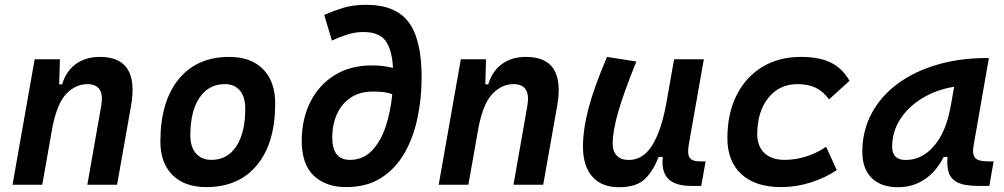

<svg xmlns="http://www.w3.org/2000/svg" viewBox="-20 -762 4142 792"><path d="M31.7 0 123 -517.6H227.1L224.1 -414.1H236.3Q252.4 -468.3 292.7 -497.8Q333 -527.3 392.1 -527.3Q556.2 -527.3 520.5 -325.2L462.9 0H340.3L397.5 -325.2Q413.1 -415 340.3 -415Q293 -415 254.6 -376.2Q216.3 -337.4 196.3 -237.8L154.3 0Z M831.1 9.8Q741.7 9.8 691.7 -39.8Q641.6 -89.4 641.6 -177.7Q641.6 -342.8 716.8 -435.1Q792 -527.3 925.8 -527.3Q1015.1 -527.3 1065.2 -476.6Q1115.2 -425.8 1115.2 -335Q1115.2 -172.4 1040.3 -81.3Q965.3 9.8 831.1 9.8ZM852.5 -102.5Q918 -102.5 954.8 -158.4Q991.7 -214.4 991.7 -314Q991.7 -361.8 969.7 -388.4Q947.8 -415 907.7 -415Q840.8 -415 803 -359.1Q765.1 -303.2 765.1 -203.6Q765.1 -156.2 788.1 -129.4Q811 -102.5 852.5 -102.5Z M1408.2 9.8Q1324.2 9.8 1274.2 -37.4Q1224.1 -84.5 1224.6 -184.1Q1225.6 -273.9 1261 -343.3Q1296.4 -412.6 1361.1 -452.4Q1425.8 -492.2 1514.2 -492.2Q1559.1 -492.2 1601.1 -481.9Q1597.2 -556.6 1570.6 -593.3Q1543.9 -629.9 1479.5 -629.9Q1445.3 -629.9 1414.3 -620.1Q1383.3 -610.4 1349.1 -594.7L1317.4 -700.7Q1355.5 -717.3 1395.8 -729.7Q1436 -742.2 1491.2 -742.2Q1611.3 -742.2 1665.3 -670.9Q1719.2 -599.6 1719.2 -443.4Q1719.2 -355.5 1701.9 -274.2Q1684.6 -192.9 1647.5 -128.9Q1610.4 -64.9 1551.3 -27.6Q1492.2 9.8 1408.2 9.8ZM1598.1 -373.5Q1577.1 -380.9 1556.9 -382.6Q1536.6 -384.3 1518.1 -384.3Q1463.9 -384.3 1426.5 -359.1Q1389.2 -334 1369.9 -291.3Q1350.6 -248.5 1350.6 -196.3Q1350.1 -102.5 1423.3 -102.5Q1477.1 -102.5 1513.4 -139.9Q1549.8 -177.2 1570.6 -239Q1591.3 -300.8 1598.1 -373.5Z M1789.6 0 1880.9 -517.6H1984.9L1981.9 -414.1H1994.1Q2010.3 -468.3 2050.5 -497.8Q2090.8 -527.3 2149.9 -527.3Q2314 -527.3 2278.3 -325.2L2220.7 0H2098.1L2155.3 -325.2Q2170.9 -415 2098.1 -415Q2050.8 -415 2012.5 -376.2Q1974.1 -337.4 1954.1 -237.8L1912.1 0Z M2532.7 10.3Q2461.9 10.3 2423.3 -33.4Q2384.8 -77.1 2384.8 -156.7Q2384.8 -229.5 2408.2 -317.4Q2431.6 -405.3 2483.9 -527.3L2605 -508.3Q2554.2 -383.3 2530.8 -302.7Q2507.3 -222.2 2507.3 -168.9Q2507.3 -137.2 2524.7 -119.6Q2542 -102.1 2573.2 -102.1Q2631.3 -102.1 2668.5 -159.7Q2705.6 -217.3 2726.6 -325.7V-325.2L2760.7 -517.6H2883.3L2821.3 -166Q2814.5 -127 2824.7 -111.6Q2835 -96.2 2868.2 -96.2H2890.6L2872.6 4.9H2831.5Q2765.6 4.9 2736.6 -24.2Q2707.5 -53.2 2713.9 -114.7H2696.8Q2674.3 -56.2 2639.4 -22.9Q2604.5 10.3 2532.7 10.3Z M3216.8 -102.5Q3263.2 -102.5 3308.1 -117.4Q3353 -132.3 3387.7 -156.7L3431.6 -60.1Q3384.8 -28.8 3325 -9.5Q3265.1 9.8 3202.6 9.8Q3096.7 9.8 3038.6 -43.2Q2980.5 -96.2 2980.5 -191.9Q2980.5 -293.5 3018.1 -368.7Q3055.7 -443.8 3124 -485.6Q3192.4 -527.3 3283.7 -527.3Q3359.4 -527.3 3407 -503.9Q3454.6 -480.5 3484.4 -428.7L3399.9 -352.1Q3375.5 -385.3 3344.5 -400.1Q3313.5 -415 3270 -415Q3194.8 -415 3149.4 -358.4Q3104 -301.8 3103.5 -208.5Q3104 -158.2 3133.5 -130.4Q3163.1 -102.5 3216.8 -102.5Z M3684.6 10.3Q3614.3 10.3 3575.7 -27.8Q3537.1 -65.9 3537.1 -135.3Q3537.1 -223.1 3575.7 -294.7Q3614.3 -366.2 3683.3 -417Q3752.4 -467.8 3845.7 -495.1Q3939 -522.5 4047.9 -522.5H4059.1L3996.1 -161.6Q3989.7 -125.5 4002.4 -110.8Q4015.1 -96.2 4056.6 -96.2H4078.6L4061 4.9H4015.1Q3956.1 4.9 3928 -10.5Q3899.9 -25.9 3892.6 -53Q3885.3 -80.1 3888.7 -114.7H3872.6Q3842.8 -54.7 3794.2 -22.2Q3745.6 10.3 3684.6 10.3ZM3716.3 -102.1Q3783.2 -102.1 3833.3 -160.4Q3883.3 -218.8 3901.9 -325.7L3916 -404.3Q3842.3 -392.1 3784.4 -356.9Q3726.6 -321.8 3693.4 -270.3Q3660.2 -218.8 3660.2 -156.2Q3660.2 -102.1 3716.3 -102.1Z"/></svg>

Font: Cascadia Code NF SemiBold
Style: Italic
Weight: 600
Italic angle: -10°
Monospace: yes
Designer: Aaron Bell
Foundry: Saja Typeworks
Version: Version 2404.023; ttfautohint (v1.8.4)